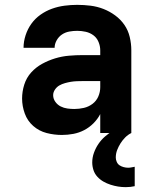

<svg xmlns="http://www.w3.org/2000/svg" viewBox="-20 -548 640 791"><path d="M235 8Q203 8 172 0Q141 -8 117 -29Q93 -50 82 -80.5Q71 -111 71 -142Q71 -171 80 -199.5Q89 -228 108.5 -249.5Q128 -271 153.5 -285Q179 -299 207 -307.5Q235 -316 264 -318.5Q293 -321 322 -321H393V-341Q393 -358 386 -375Q379 -392 365 -402.5Q351 -413 333.5 -417Q316 -421 298 -421Q282 -421 265.5 -418Q249 -415 235.5 -406Q222 -397 213.5 -382Q205 -367 205 -351H77Q77 -377 85.5 -403Q94 -429 109.5 -450.5Q125 -472 147 -487.5Q169 -503 194 -512Q219 -521 245.5 -524.5Q272 -528 298 -528Q326 -528 353.5 -524.5Q381 -521 406.5 -511Q432 -501 454.5 -484.5Q477 -468 492.5 -445.5Q508 -423 514.5 -395.5Q521 -368 521 -341V0H393V-78Q382 -57 365 -40Q348 -23 327 -12Q306 -1 282.5 3.5Q259 8 235 8ZM286 -99Q306 -99 325.5 -103.5Q345 -108 361 -120Q377 -132 385 -150.5Q393 -169 393 -189V-214H322Q310 -214 297 -213.5Q284 -213 272 -211Q260 -209 247.5 -205.5Q235 -202 224.5 -196Q214 -190 206.5 -179Q199 -168 199 -156Q199 -141 208 -128.5Q217 -116 230 -109.5Q243 -103 257.5 -101Q272 -99 286 -99ZM498 223Q482 223 466.5 220.5Q451 218 435.5 213Q420 208 406 200Q392 192 381 180Q370 168 365 152.5Q360 137 360 121Q360 101 367 81.5Q374 62 385.5 45Q397 28 412.5 14.5Q428 1 445.5 -9.5Q463 -20 482 -27.5Q501 -35 521 -40V0Q507 7 496 18Q485 29 476.5 42.5Q468 56 462.5 70.5Q457 85 457 101Q457 110 461 119Q465 128 472.5 133Q480 138 489.5 140.5Q499 143 508 143Q515 143 522 141.5Q529 140 535 139V219Q526 221 517 222Q508 223 498 223Z"/></svg>

Font: Iosevka SS04 XBd Ex
Style: Regular
Weight: 800
Width: 7
Monospace: yes
Designer: Belleve Invis
Foundry: Belleve Invis
Version: Version 19.0.0; ttfautohint (v1.8.4)